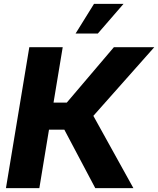

<svg xmlns="http://www.w3.org/2000/svg" viewBox="-20 -971 816 991"><path d="M10.7 0 131.3 -727.5H303.7L256.3 -441.4H324.7L567.9 -727.5H776.4L461.9 -373L668.5 0H471.7L312 -301.8H232.9L183.1 0ZM370.1 -797.9 465.3 -951.2H617.7L484.9 -797.9Z"/></svg>

Font: Inter 16pt ExtraBold
Style: Italic
Weight: 800
Italic angle: -9.3988°
Version: Version 4.001;git-66647c0bb